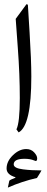

<svg xmlns="http://www.w3.org/2000/svg" viewBox="-20 -603 219 895"><path d="M10.7 182.6Q10.7 148.9 40.3 120.4Q69.8 91.8 102.5 91.8Q125 91.8 139.2 107.2Q153.3 122.6 153.3 135Q153.3 147.5 146.5 147.5Q145 147.5 139.2 145Q120.6 137.2 94.2 137.2Q43.9 137.2 43.9 163.1Q43.9 181.2 87.9 186.5Q127 191.4 173.3 191.4Q172.4 194.8 152.3 226.6Q83 242.2 16.6 271.5L23.4 239.3Q29.3 233.9 51.8 225.6V223.1Q10.7 210.9 10.7 182.6ZM126 -246.6Q126 -17.1 66.9 14.2L56.6 0Q72.3 -31.2 72.3 -146.5Q72.3 -254.9 63 -379.9Q53.7 -504.9 53.2 -515.1L103.5 -583.5L109.9 -581.1Q109.9 -580.6 117.9 -452.1Q126 -323.7 126 -246.6Z"/></svg>

Font: Farbod
Style: Regular
Weight: 400
Designer: Mohammad Saleh Souzanchi
Foundry: http://font-store.ir
Version: Version:3.2.5;RFB:1.2.5;Building:2016-06-12 13:21:07.028780